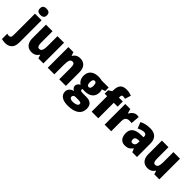

<svg xmlns="http://www.w3.org/2000/svg" viewBox="160 -2085 3633 3633"><g transform="rotate(45 1977.0 -268.0)"><path d="M48.8 240.2Q27.3 240.2 1.5 236.8Q-24.4 233.4 -44.4 228V85Q-30.3 89.4 -18.1 91.6Q-5.9 93.8 7.3 93.8Q30.8 93.8 44.7 77.1Q58.6 60.5 58.6 18.6V-553.2H234.9V44.9Q234.9 103 215.1 147Q195.3 190.9 154.3 215.3Q113.3 239.7 48.8 240.2ZM53.7 -690.9Q53.7 -737.8 78.6 -756.8Q103.5 -775.9 147 -775.9Q189.9 -775.9 215.6 -756.6Q241.2 -737.3 241.2 -690.9Q241.2 -645.5 215.1 -626.2Q189 -606.9 147 -606.9Q105 -606.9 79.3 -626.2Q53.7 -645.5 53.7 -690.9Z M836.4 -553.2V0H701.7L680.2 -68.4H670.4Q655.3 -41.5 633.5 -24.2Q611.8 -6.8 584.5 1.5Q557.1 9.8 524.9 9.8Q473.6 9.8 434.6 -12.7Q395.5 -35.2 373.8 -80.3Q352.1 -125.5 352.1 -192.9V-553.2H528.3V-248.5Q528.3 -193.8 540.8 -165.8Q553.2 -137.7 583 -137.7Q615.7 -137.7 632.1 -156.5Q648.4 -175.3 654.3 -210.7Q660.2 -246.1 660.2 -295.4V-553.2Z M1264.6 -563Q1343.3 -563 1390.4 -512.2Q1437.5 -461.4 1437.5 -359.9V0H1261.2V-305.2Q1261.2 -359.9 1248.8 -387.9Q1236.3 -416 1203.6 -416Q1159.7 -416 1144.3 -376Q1128.9 -335.9 1128.9 -247.6V0H952.6V-553.2H1087.9L1109.9 -482.4H1118.2Q1133.3 -508.8 1154.3 -526.9Q1175.3 -544.9 1202.9 -554Q1230.5 -563 1264.6 -563Z M1726.6 240.2Q1618.7 240.2 1560.1 200.2Q1501.5 160.2 1501.5 85.9Q1501.5 39.6 1531.2 6.6Q1561 -26.4 1615.7 -40.5Q1590.3 -50.3 1572.8 -73Q1555.2 -95.7 1555.2 -121.6Q1555.2 -150.9 1569.6 -170.4Q1584 -189.9 1618.7 -214.8Q1582 -234.9 1560.1 -276.6Q1538.1 -318.4 1538.1 -372.6Q1538.1 -433.1 1563.5 -475.3Q1588.9 -517.6 1637.7 -539.8Q1686.5 -562 1757.3 -562Q1772.5 -562 1790.3 -560.1Q1808.1 -558.1 1824.2 -555.7Q1840.3 -553.2 1849.6 -550.8H2032.7V-457.5L1964.4 -435.1Q1971.7 -419.4 1974.9 -403.6Q1978 -387.7 1978 -367.7Q1978 -277.8 1920.7 -228.5Q1863.3 -179.2 1753.4 -179.2Q1723.6 -179.2 1708 -183.6Q1704.1 -178.2 1700.4 -171.4Q1696.8 -164.6 1696.8 -156.2Q1696.8 -145.5 1706.3 -138.9Q1715.8 -132.3 1731.9 -129.6Q1748 -127 1766.6 -127H1861.8Q1942.4 -127 1983.9 -88.6Q2025.4 -50.3 2025.4 27.8Q2025.4 129.4 1948.2 184.8Q1871.1 240.2 1726.6 240.2ZM1736.8 121.6Q1772.9 121.6 1802.5 114.5Q1832 107.4 1849.6 93.3Q1867.2 79.1 1867.2 57.6Q1867.2 41.5 1857.9 33.2Q1848.6 24.9 1830.6 22Q1812.5 19 1786.1 19H1711.4Q1695.8 19 1683.3 25.6Q1670.9 32.2 1663.8 43.7Q1656.7 55.2 1656.7 70.3Q1656.7 94.2 1678.5 107.9Q1700.2 121.6 1736.8 121.6ZM1758.8 -288.1Q1782.2 -288.1 1794.7 -308.8Q1807.1 -329.6 1807.1 -370.6Q1807.1 -413.6 1795.2 -434.1Q1783.2 -454.6 1758.8 -454.6Q1733.9 -454.6 1721.7 -434.1Q1709.5 -413.6 1709.5 -371.6Q1709.5 -329.6 1721.4 -308.8Q1733.4 -288.1 1758.8 -288.1Z M2408.2 -415H2304.7V0H2127.9V-415H2061V-504.9L2129.9 -550.8V-560.1Q2129.9 -632.8 2147.9 -678Q2166 -723.1 2203.9 -744.1Q2241.7 -765.1 2301.8 -765.1Q2339.8 -765.1 2370.4 -758.8Q2400.9 -752.4 2438.5 -738.8L2401.9 -617.7Q2388.2 -622.1 2373 -624.8Q2357.9 -627.4 2341.8 -627.4Q2322.3 -627.4 2313.5 -614Q2304.7 -600.6 2304.7 -570.8V-553.2H2408.2Z M2777.3 -563Q2790 -563 2803.7 -561.5Q2817.4 -560.1 2829.1 -557.1L2814 -379.9Q2804.7 -382.8 2791.3 -384.5Q2777.8 -386.2 2756.8 -386.2Q2735.8 -386.2 2716.8 -380.9Q2697.8 -375.5 2683.1 -363Q2668.5 -350.6 2659.9 -329.1Q2651.4 -307.6 2651.4 -274.9V0H2475.1V-553.2H2607.9L2634.8 -464.8H2643.1Q2655.8 -489.7 2675.8 -512.2Q2695.8 -534.7 2721.9 -548.8Q2748 -563 2777.3 -563Z M3140.1 -563Q3233.9 -563 3287.4 -512.5Q3340.8 -461.9 3340.8 -362.8V0H3216.3L3184.6 -73.2H3181.2Q3160.6 -44.9 3138.4 -26.4Q3116.2 -7.8 3087.6 1Q3059.1 9.8 3019 9.8Q2971.2 9.8 2937.7 -12.9Q2904.3 -35.6 2887 -75.9Q2869.6 -116.2 2869.6 -168.9Q2869.6 -257.8 2924.1 -301.3Q2978.5 -344.7 3082.5 -349.1L3164.6 -352.1V-363.3Q3164.6 -398.4 3148.9 -414.8Q3133.3 -431.2 3104.5 -431.2Q3076.2 -431.2 3041.5 -420.4Q3006.8 -409.7 2967.8 -390.1L2919.4 -513.2Q2963.4 -537.6 3018.6 -550.3Q3073.7 -563 3140.1 -563ZM3165 -247.1 3127.9 -245.1Q3085.4 -243.7 3066.4 -226.8Q3047.4 -210 3047.4 -178.2Q3047.4 -149.9 3059.8 -136Q3072.3 -122.1 3094.7 -122.1Q3124 -122.1 3144.5 -144Q3165 -166 3165 -201.2Z M3939 -553.2V0H3804.2L3782.7 -68.4H3772.9Q3757.8 -41.5 3736.1 -24.2Q3714.4 -6.8 3687 1.5Q3659.7 9.8 3627.4 9.8Q3576.2 9.8 3537.1 -12.7Q3498 -35.2 3476.3 -80.3Q3454.6 -125.5 3454.6 -192.9V-553.2H3630.9V-248.5Q3630.9 -193.8 3643.3 -165.8Q3655.8 -137.7 3685.5 -137.7Q3718.3 -137.7 3734.6 -156.5Q3751 -175.3 3756.8 -210.7Q3762.7 -246.1 3762.7 -295.4V-553.2Z"/></g></svg>

Font: Open Sans SemiCondensed ExtraBold
Style: Regular
Weight: 800
Width: 4
Designer: Monotype Design Team
Foundry: Monotype Imaging Inc.
Version: Version 3.000